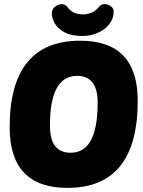

<svg xmlns="http://www.w3.org/2000/svg" viewBox="-20 -906 698 934"><path d="M308 8Q27 8 27 -287Q27 -708 370 -708Q650 -708 650 -416Q650 8 308 8ZM324 -163Q455 -163 455 -406Q455 -473 429.5 -505Q404 -537 355 -537Q223 -537 223 -297Q223 -228 248 -195.5Q273 -163 324 -163ZM380 -731Q326 -731 293.5 -749Q261 -767 246.5 -792.5Q232 -818 232 -840Q232 -862 248.5 -874Q265 -886 282 -886Q298 -886 311 -868Q325 -850 343.5 -843Q362 -836 384 -836Q404 -836 424 -844Q444 -852 459 -870Q472 -886 488 -886Q504 -886 518.5 -876Q533 -866 533 -850Q533 -816 512 -789Q491 -762 456.5 -746.5Q422 -731 380 -731Z"/></svg>

Font: Asap Semi Condensed Semi Condensed Black
Style: Italic
Weight: 900
Width: 4
Italic angle: -6°
Designer: Pablo Cosgaya
Foundry: Omnibus-Type
Version: Version 3.001; ttfautohint (v1.8.4.7-5d5b)